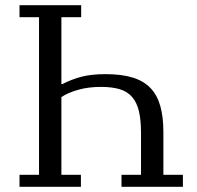

<svg xmlns="http://www.w3.org/2000/svg" viewBox="-20 -718 758 738"><path d="M55 -46H130V-652H55V-698H292V-652H216V-395H220Q255 -413 293 -423Q331 -433 386 -433Q447 -433 489.5 -420Q532 -407 558 -380Q584 -353 596 -311Q608 -269 608 -211V-46H683V0H447V-46H522V-208Q522 -257 514 -290.5Q506 -324 488 -345Q470 -366 440.5 -375Q411 -384 368 -384Q320 -384 281 -373Q242 -362 216 -345V-46H291V0H55Z"/></svg>

Font: IBM Plex Serif
Style: Regular
Weight: 400
Designer: Mike Abbink, Paul van der Laan, Pieter van Rosmalen
Foundry: Bold Monday
Version: Version 3.001